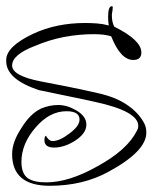

<svg xmlns="http://www.w3.org/2000/svg" viewBox="-20 -523 532 618"><path d="M140 75Q19 75 19 -27Q19 -66 49 -111Q77 -157 113 -174Q140 -185 167 -185Q196 -185 225 -168Q258 -149 258 -122Q258 -93 220 -69Q186 -48 154 -48Q123 -48 123 -72Q123 -86 129 -86Q129 -86 130 -86H129Q129 -86 129 -85Q129 -82 136 -75Q142 -69 149 -69Q172 -69 203 -93Q236 -117 236 -138Q236 -165 194 -165Q139 -165 94 -112Q49 -60 49 -2Q49 36 70 51Q90 64 129 64Q202 64 294 12Q389 -40 420 -101Q425 -109 425 -118Q425 -165 286 -195Q256 -202 211 -211Q166 -220 105 -233Q0 -268 0 -326V-330Q0 -373 86 -414Q161 -449 254 -449Q274 -449 293 -447.5Q312 -446 330 -441Q329 -448 328.5 -455Q328 -462 328 -469Q328 -503 340 -503Q343 -503 343 -500Q343 -498 342.5 -495Q342 -492 342 -488Q341 -484 340.5 -480.5Q340 -477 340 -475Q340 -451 348 -437Q435 -394 435 -354Q435 -330 409 -330Q368 -330 338 -406Q317 -413 282 -413Q234 -413 186.5 -404Q139 -395 92 -375Q19 -347 19 -312Q19 -279 111 -261Q142 -255 188.5 -246Q235 -237 296 -223Q350 -211 386 -187.5Q422 -164 441 -132Q446 -124 448.5 -115.5Q451 -107 451 -96Q451 -36 329 30Q247 75 140 75Z"/></svg>

Font: Ole
Style: Regular
Weight: 400
Designer: Robert E. Leuschke
Foundry: Robert E. Leuschke
Version: Version 1.010; ttfautohint (v1.8.3)